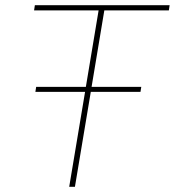

<svg xmlns="http://www.w3.org/2000/svg" viewBox="-20 -718 672 738"><path d="M329 -365 268 0H246L307 -365H116L119 -384H310L359 -678H111L114 -698H632L629 -678H381L332 -384H523L520 -365Z"/></svg>

Font: IBM Plex Mono Thin
Style: Italic
Weight: 100
Italic angle: -9°
Monospace: yes
Designer: Mike Abbink, Paul van der Laan, Pieter van Rosmalen
Foundry: Bold Monday
Version: Version 2.3